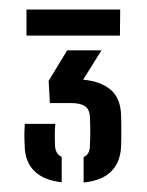

<svg xmlns="http://www.w3.org/2000/svg" viewBox="-20 -820 308 403"><path d="M155.5 -436.9V-490.2Q167.9 -495.7 168.7 -512.4Q169.5 -531.9 169.5 -545Q169.5 -558.1 168.7 -574.7Q167.9 -590.7 158.2 -597.2Q148.6 -603.7 128.9 -603.7H84.7L82.1 -650.3L121 -714.3H193L154.5 -652.7Q190.6 -649.7 212.2 -631.7Q233.8 -613.6 234.2 -575.5Q234.6 -567.4 234.6 -555.1Q234.6 -542.8 234.6 -531.7Q234.6 -520.7 234.2 -514.6Q233.4 -480.9 214.1 -460.9Q194.9 -440.9 155.5 -436.9ZM109.5 -437.4Q71.9 -441.6 52.1 -461Q32.2 -480.4 31.8 -514.4Q31.4 -523.7 31.2 -529.3Q31 -534.8 31.2 -541.4Q31.5 -548 32 -560H96.1Q95 -548.4 95 -535.6Q95.1 -522.8 95.5 -514.2Q96.3 -496.8 109.5 -490.8ZM35.6 -745.3V-800H232.3L231.7 -745.3Z"/></svg>

Font: Big Shoulders Stencil Text SC Thin
Style: Regular
Weight: 100
Designer: Patric King
Foundry: XO Type Co
Version: Version 2.001